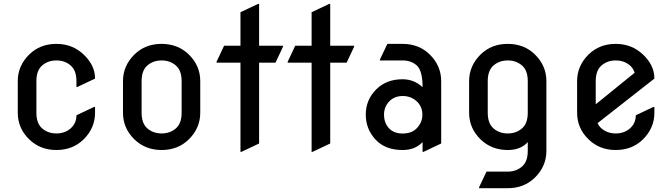

<svg xmlns="http://www.w3.org/2000/svg" viewBox="-20 -777 3525 1007"><path d="M478.5 -216.3V-185.5Q478.5 -105 418 -45.4Q361.3 9.8 275.9 9.8Q191.4 9.8 133.8 -45.4Q73.2 -104 73.2 -185.5V-351.6Q73.2 -432.6 133.8 -491.7Q190.4 -546.9 275.9 -546.9Q359.4 -546.9 418 -491.7Q478.5 -434.6 478.5 -365.7V-364.7L385.7 -320.8H380.9V-351.6Q380.9 -407.7 350.3 -433.8Q319.8 -460 275.9 -460Q231.9 -460 201.4 -433.8Q170.9 -407.7 170.9 -351.6V-185.5Q170.9 -129.4 201.4 -103.3Q231.9 -77.1 275.9 -77.1Q319.8 -77.1 350.3 -103.5Q380.9 -129.9 380.9 -172.4L473.6 -216.3Z M625 -185.5V-351.6Q625 -432.1 685.5 -491.7Q742.2 -546.9 827.6 -546.9Q912.1 -546.9 969.7 -491.7Q1030.3 -433.1 1030.3 -351.6V-185.5Q1030.3 -105 969.7 -45.4Q913.1 9.8 827.6 9.8Q743.2 9.8 685.5 -45.4Q625 -104 625 -185.5ZM722.7 -185.5Q722.7 -129.4 753.2 -103.3Q783.7 -77.1 827.6 -77.1Q871.6 -77.1 902.1 -103.3Q932.6 -129.4 932.6 -185.5V-351.6Q932.6 -407.7 902.1 -433.8Q871.6 -460 827.6 -460Q783.7 -460 753.2 -433.8Q722.7 -407.7 722.7 -351.6Z M1241.2 19.5V-448.2H1115.7V-453.1L1155.3 -537.1H1241.2V-712.9L1334 -756.8H1338.9V-537.1H1464.4V-532.2L1424.8 -448.2H1338.9V-24.4L1246.1 19.5Z M1614.3 19.5V-448.2H1488.8V-453.1L1528.3 -537.1H1614.3V-712.9L1707 -756.8H1711.9V-537.1H1837.4V-532.2L1797.9 -448.2H1711.9V-24.4L1619.1 19.5Z M2293.9 -24.4 2201.2 19.5H2196.3V-31.7Q2157.2 9.8 2091.3 9.8Q2000 9.8 1949.2 -45.4Q1898.4 -100.6 1898.4 -175.8Q1898.4 -253.9 1953.6 -308.6Q2006.8 -361.3 2091.3 -361.3Q2151.4 -361.3 2196.3 -319.8Q2196.3 -406.2 2166 -433.6Q2136.7 -460 2091.3 -460H1972.7V-464.8L2011.7 -546.9H2091.3Q2176.8 -546.9 2233.4 -491.7Q2293.9 -432.6 2293.9 -351.6ZM1994.1 -175.8Q1994.1 -132.3 2020.5 -104Q2045.9 -76.7 2091.8 -76.7Q2139.6 -76.7 2166 -104.5Q2195.3 -135.7 2195.3 -174.8Q2195.3 -218.8 2165 -246.1Q2134.8 -273.4 2092.3 -273.4Q2047.9 -273.4 2021 -244.6Q1994.1 -215.8 1994.1 -175.8Z M2538.1 -185.5Q2538.1 -129.4 2568.6 -103.3Q2599.1 -77.1 2643.1 -77.1Q2687 -77.1 2717.5 -103.3Q2748 -129.4 2748 -185.5V-351.6Q2748 -407.7 2717.5 -433.8Q2687 -460 2643.1 -460Q2599.1 -460 2568.6 -433.8Q2538.1 -407.7 2538.1 -351.6ZM2440.4 -185.5V-351.6Q2440.4 -432.1 2501 -491.7Q2557.6 -546.9 2643.1 -546.9Q2728.5 -546.9 2785.2 -491.7Q2845.7 -432.6 2845.7 -351.6V14.6Q2845.7 95.2 2785.2 154.8Q2728.5 210 2643.1 210H2492.7V205.1L2531.7 123H2643.1Q2687 123 2717.5 96.9Q2748 70.8 2748 14.6V-31.7Q2710.9 9.8 2643.1 9.8Q2558.6 9.8 2501 -45.4Q2440.4 -104 2440.4 -185.5Z M3412.1 -216.3V-185.5Q3412.1 -105 3351.6 -45.4Q3294.9 9.8 3209.5 9.8Q3125 9.8 3067.4 -45.4Q3006.8 -104 3006.8 -185.5V-351.6Q3006.8 -432.1 3067.4 -491.7Q3124 -546.9 3209.5 -546.9Q3292.5 -546.9 3351.6 -491.7Q3412.1 -435.1 3412.1 -365.7V-364.7L3114.3 -131.3Q3121.6 -114.7 3134.8 -103.5Q3165.5 -77.1 3209.5 -77.1Q3253.4 -77.1 3283.9 -103.5Q3314.5 -129.9 3314.5 -172.4L3407.2 -216.3ZM3104.5 -230 3308.6 -395.5Q3300.8 -419.4 3284.2 -433.6Q3253.4 -460 3209.5 -460Q3165.5 -460 3135 -433.8Q3104.5 -407.7 3104.5 -351.6Z"/></svg>

Font: Nova Round
Style: Book
Weight: 400
Version: Version 2.000